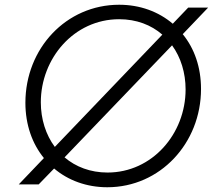

<svg xmlns="http://www.w3.org/2000/svg" viewBox="-20 -777 924 809"><path d="M432 12C655 12 827 -174 827 -402C827 -494 799 -573 750 -633L857 -745H773L708 -677C648 -728 570 -757 482 -757C259 -757 87 -573 87 -344C87 -251 116 -171 165 -111L59 0H143L208 -67C267 -17 345 12 432 12ZM152 -346C152 -530 291 -696 482 -696C555 -696 617 -672 664 -631L211 -158C173 -209 152 -275 152 -346ZM252 -114 705 -586C742 -535 762 -470 762 -400C762 -214 622 -50 433 -50C361 -50 299 -74 252 -114Z"/></svg>

Font: Mluvka Light
Style: Italic
Weight: 300
Italic angle: -8°
Designer: Modified by Jiří Krblich, Original typeface by Gumpita Rahayu
Foundry: Gumpita Rahayu & Jiří Krblich
Version: Version 2.000;Glyphs 3.1.1 (3134)